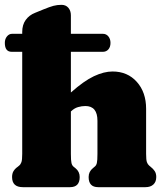

<svg xmlns="http://www.w3.org/2000/svg" viewBox="-26 -775 684 795"><path d="M-6 -597.5Q-6 -613.5 2.8 -624.2Q11.5 -635 24 -635H66V-642.5Q66 -672.5 80.5 -692.5Q95 -712.5 119.5 -722L155 -736.5Q179.5 -746.5 195.2 -750.8Q211 -755 228.5 -755Q246.5 -755 257 -742.8Q267.5 -730.5 267.5 -711.5V-635H400Q414 -635 422.8 -624.2Q431.5 -613.5 431.5 -597.5Q431.5 -580.5 422.8 -570.5Q414 -560.5 400 -560.5H267.5V-392Q321.5 -440 363 -459.5Q404.5 -479 440 -479Q502 -479 540.5 -436Q579 -393 579 -324.5V-138Q579 -113 582.2 -103.8Q585.5 -94.5 591.5 -89.5L597.5 -84.5Q608.5 -76 614.8 -66.2Q621 -56.5 621 -42Q621 -22 609 -11Q597 0 576.5 0H380.5Q341 0 341 -42Q341 -64.5 358.5 -78.5L365.5 -84.5Q372.5 -89.5 375 -99.8Q377.5 -110 377.5 -138V-275Q377.5 -336 327.5 -336Q312.5 -336 297 -331.5Q281.5 -327 267.5 -313.5V-138Q267.5 -110 270 -99.8Q272.5 -89.5 279 -84.5L286.5 -78.5Q304 -64.5 304 -42Q304 0 264 0H68.5Q24 0 24 -42Q24 -56.5 30 -66.5Q36 -76.5 47.5 -84.5L53.5 -89.5Q59.5 -94.5 62.8 -103.8Q66 -113 66 -138V-560.5H22.5Q-6 -560.5 -6 -597.5Z"/></svg>

Font: Fraunces 72pt SuperSoft Black
Style: Regular
Weight: 900
Version: Version 1.000;[0bf87f6ff]